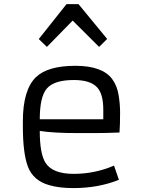

<svg xmlns="http://www.w3.org/2000/svg" viewBox="-20 -914 706 943"><path d="M564 -30.8Q462.9 9.8 340.8 9.8Q270 9.8 220.7 -4.9Q142.1 -27.3 116.2 -97.7Q92.3 -163.6 92.3 -293V-317.9Q92.3 -472.7 156.7 -535.2Q214.8 -590.8 350.6 -590.8Q482.9 -590.8 531.2 -525.4Q554.7 -493.7 562.3 -448.5Q569.8 -403.3 569.8 -362.3Q569.8 -298.3 566.9 -263.2Q498 -260.3 443.4 -260.3Q443.4 -260.3 364.7 -260.3Q241.7 -260.3 175.3 -271Q175.3 -158.7 203.6 -114.3Q238.3 -60.1 341.8 -60.1Q445.3 -60.1 540 -100.6ZM487.3 -328.1V-375Q487.3 -451.7 457.5 -484.4Q424.3 -521 342.8 -521Q245.1 -521 209.5 -478.5Q175.3 -438 175.3 -328.1ZM170.4 -722.2 306.6 -893.6H365.7L506.3 -722.7L466.8 -683.6L336.9 -813L210.4 -683.6Z"/></svg>

Font: Armata
Style: Regular
Weight: 400
Designer: Viktoriya Grabowska
Foundry: Viktoriya Grabowska
Version: Version 1.003